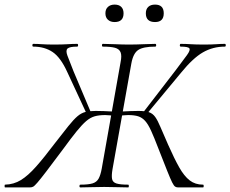

<svg xmlns="http://www.w3.org/2000/svg" viewBox="-42 -816 1003 836"><path d="M308 0Q304 0 304 -6Q304 -12 308 -12Q343 -12 361 -17.5Q379 -23 387.5 -38.5Q396 -54 401 -82L483 -545Q489 -574 483 -588.5Q477 -603 458.5 -608Q440 -613 406 -613Q402 -613 402 -619Q402 -625 406 -625Q428 -625 459.5 -623.5Q491 -622 519 -622Q551 -622 583 -623.5Q615 -625 634 -625Q638 -625 638 -619Q638 -613 634 -613Q582 -613 560 -598.5Q538 -584 530 -540L448 -80Q443 -51 446 -36.5Q449 -22 465.5 -17Q482 -12 516 -12Q519 -12 519 -6Q519 0 516 0Q494 0 467.5 -1Q441 -2 412 -2Q382 -2 355 -1Q328 0 308 0ZM-20 0Q-22 0 -22 -6Q-22 -12 -20 -12Q18 -13 49 -32Q80 -51 115 -90.5Q150 -130 196 -191Q233 -239 256 -267.5Q279 -296 295.5 -310Q312 -324 330 -328.5Q348 -333 375 -333Q404 -333 458 -330L455 -312Q444 -313 434 -314Q424 -315 416 -315Q389 -315 370 -309.5Q351 -304 333 -288.5Q315 -273 291.5 -244Q268 -215 233 -167Q186 -104 160 -70Q134 -36 121 -21Q108 -6 102 -3Q96 0 88 0ZM337 -317 251 -502Q222 -566 187 -589.5Q152 -613 103 -613Q99 -613 99 -619Q99 -625 103 -625Q121 -625 141 -623.5Q161 -622 193 -622Q230 -622 252 -623.5Q274 -625 294 -625Q298 -625 298 -619Q298 -613 294 -613Q262 -613 252.5 -605Q243 -597 251.5 -574Q260 -551 278 -506L354 -326ZM733 0Q726 0 720.5 -3.5Q715 -7 707.5 -22Q700 -37 686 -72Q672 -107 647 -171Q629 -218 616 -246.5Q603 -275 590 -289.5Q577 -304 560 -309.5Q543 -315 516 -315Q508 -315 497.5 -314Q487 -313 476 -312L478 -330Q534 -333 560 -333Q590 -333 606.5 -327.5Q623 -322 634 -306.5Q645 -291 657 -262Q669 -233 690 -186Q717 -125 738.5 -87Q760 -49 784 -30.5Q808 -12 842 -12Q845 -12 845 -6Q845 0 842 0ZM595 -317 581 -326 722 -509Q756 -554 772 -576Q788 -598 782.5 -605.5Q777 -613 745 -613Q741 -613 741 -619Q741 -625 745 -625Q767 -625 788.5 -623.5Q810 -622 846 -622Q880 -622 899.5 -623.5Q919 -625 937 -625Q941 -625 941 -619Q941 -613 937 -613Q885 -613 841.5 -588Q798 -563 746 -499ZM457 -720Q439 -720 428 -730Q417 -740 417 -758Q417 -776 428 -786Q439 -796 457 -796Q476 -796 486 -786Q496 -776 496 -758Q496 -720 457 -720ZM633 -720Q593 -720 593 -758Q593 -776 603.5 -786Q614 -796 633 -796Q671 -796 671 -758Q671 -720 633 -720Z"/></svg>

Font: Cormorant Infant Light
Style: Italic
Weight: 300
Italic angle: -10°
Designer: Christian Thalmann (Catharsis Fonts)
Foundry: Catharsis Fonts
Version: Version 4.001